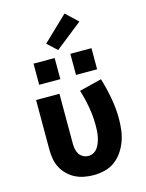

<svg xmlns="http://www.w3.org/2000/svg" viewBox="-142 -1065 884 1159"><g transform="rotate(-15 300.0 -486.0)"><path d="M296 8Q267 8 238 2.5Q209 -3 183 -16Q157 -29 135.5 -50Q114 -71 100.5 -97Q87 -123 82 -152Q77 -181 77 -210V-520H223V-210Q223 -193 226 -175.5Q229 -158 238 -143.5Q247 -129 263 -120.5Q279 -112 296 -112Q313 -112 329 -121Q345 -130 354.5 -144.5Q364 -159 370 -176Q376 -193 379.5 -210Q383 -227 384 -245Q385 -263 385 -280Q385 -337 375 -393.5Q365 -450 348 -505L488 -540Q507 -477 519 -412Q531 -347 531 -282Q531 -246 526.5 -211Q522 -176 510 -143Q498 -110 478 -80.5Q458 -51 429.5 -30Q401 -9 366 -0.5Q331 8 296 8ZM349 -604V-736H481V-604ZM119 -604V-736H251V-604ZM284 -777 224 -833 378 -980 452 -910Z"/></g></svg>

Font: Iosevka SS04 Heavy Extended
Style: Regular
Weight: 900
Width: 7
Monospace: yes
Designer: Belleve Invis
Foundry: Belleve Invis
Version: Version 19.0.0; ttfautohint (v1.8.4)